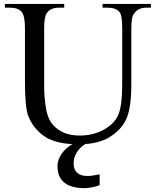

<svg xmlns="http://www.w3.org/2000/svg" viewBox="-20 -734 818 1000"><path d="M514 -694V-713.5H766V-694H740.5Q697 -694 675 -658.5Q664 -642.5 664 -583V-293Q664 -186.5 643 -127.2Q622 -68 559.2 -25.2Q496.5 17.5 389 17.5Q272.5 17.5 212.2 -23.5Q152 -64.5 126 -133Q110 -180 110 -308V-587.5Q110 -653 91.5 -673.5Q73 -694 32 -694H5.5V-713.5H314.5V-694H287Q242.5 -694 224 -666Q210 -647.5 210 -587.5V-276Q210 -234.5 217.5 -181Q225 -127.5 245.5 -97Q266 -66.5 303.2 -47.2Q340.5 -28 395.5 -28Q465.5 -28 521 -58.8Q576.5 -89.5 596.5 -136.8Q616.5 -184 616.5 -298.5V-587.5Q616.5 -654 602.5 -671.5Q582 -694 541 -694ZM279.5 133Q279.5 109 289.5 87.5Q299.5 66 316.5 48.2Q333.5 30.5 355.2 18Q377 5.5 400.5 0H459Q443 5 426 15Q409 25 395.2 39.8Q381.5 54.5 372.5 74Q363.5 93.5 363.5 118Q363.5 135 368.8 147.2Q374 159.5 383.5 167.2Q393 175 406 178.8Q419 182.5 434.5 182.5Q448 182.5 464 180.2Q480 178 499 174V229.5Q491 233.5 480.8 236.5Q470.5 239.5 459.5 241.5Q448.5 243.5 438.2 244.8Q428 246 420 246Q387.5 246 361.5 239.2Q335.5 232.5 317.2 218.8Q299 205 289.2 183.8Q279.5 162.5 279.5 133Z"/></svg>

Font: MM Phetkon
Style: Regular
Weight: 400
Designer: Khon Soe Zaw Thu
Version: Version 1.00 July 15, 2016, initial release